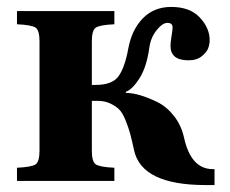

<svg xmlns="http://www.w3.org/2000/svg" viewBox="-20 -522 664 554"><path d="M29 0V-38Q72 -40 83 -48Q94 -56 94 -87V-403Q94 -434 83 -442Q72 -450 29 -452V-490H310V-452Q267 -450 256 -442Q245 -434 245 -403V-277H256Q304 -277 322 -302Q340 -327 350 -381Q360 -436 392 -469Q424 -502 474 -502Q528 -502 556.5 -471.5Q585 -441 585 -406Q585 -395 581 -383.5Q577 -372 562.5 -360Q548 -348 524 -348Q472 -348 472 -389Q472 -400 475 -418Q478 -436 478 -443Q478 -456 463 -456Q449 -456 432 -435Q415 -414 411 -385Q403 -328 382.5 -296Q362 -264 343 -257V-254Q361 -254 383.5 -247.5Q406 -241 433 -228Q460 -215 481.5 -188Q503 -161 511 -125Q531 -34 594 -34H599V12H574Q389 12 367 -88Q360 -120 355.5 -136.5Q351 -153 342.5 -174.5Q334 -196 324 -206Q314 -216 298 -223.5Q282 -231 261 -231H245V-87Q245 -56 256 -48Q267 -40 310 -38V0Z"/></svg>

Font: Heuristica
Style: Bold
Weight: 700
Version: Version 1.0.2